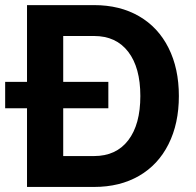

<svg xmlns="http://www.w3.org/2000/svg" viewBox="-36 -739 776 759"><path d="M671.1 -359.4Q671.1 -250.5 630.2 -169.1Q589.4 -87.6 513.7 -43.8Q438 0 335.9 0H70.8V-718.8H335.9Q438 -718.8 513.7 -674.9Q589.4 -631.1 630.2 -549.7Q671.1 -468.3 671.1 -359.4ZM518.8 -359.4Q518.8 -471.9 470.9 -534.3Q423.1 -596.7 335.9 -596.7H213.9V-122.1H335.9Q423.1 -122.1 470.9 -184.4Q518.8 -246.8 518.8 -359.4ZM-15.6 -415.3H392.3V-311H-15.6Z"/></svg>

Font: Min Sans VF VF
Style: Regular
Weight: 400
Designer: Jinseong-Kim, NotoSansCJK, Nunito
Foundry: Jinseong-Kim
Version: Version 1.420;Glyphs 3.1.2 (3151)